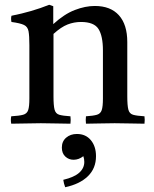

<svg xmlns="http://www.w3.org/2000/svg" viewBox="-20 -517 643 804"><path d="M340 1Q338 -15 340 -30Q371 -32 386 -36.5Q401 -41 406 -56Q411 -71 411 -104V-306Q411 -366 392.5 -395.5Q374 -425 319 -425Q290 -425 263 -414.5Q236 -404 204 -375V-114Q204 -75 208.5 -58Q213 -41 228 -36.5Q243 -32 275 -30Q277 -15 275 1Q247 1 216.5 0Q186 -1 151 -1Q119 -1 88 0Q57 1 27 1Q24 -15 27 -30Q61 -32 77 -36.5Q93 -41 98 -56Q103 -71 103 -104V-328Q103 -367 99.5 -386Q96 -405 80.5 -412.5Q65 -420 28 -425Q25 -439 28 -451Q114 -468 186 -497L203 -491V-416Q249 -458 293 -475Q337 -492 377 -492Q443 -492 478 -453Q513 -414 513 -341V-114Q513 -75 517.5 -58Q522 -41 537 -36.5Q552 -32 585 -30Q587 -15 585 1Q555 1 526.5 0Q498 -1 460 -1Q423 -1 395.5 0Q368 1 340 1ZM245 236Q291 225 312 206Q333 187 333 161Q333 149 329 137Q310 152 288 152Q268 152 253.5 138.5Q239 125 239 101Q239 75 257 59.5Q275 44 302 44Q339 44 360.5 70Q382 96 382 137Q382 188 348 221Q314 254 253 267Q250 259 248 251.5Q246 244 245 236Z"/></svg>

Font: Tiro Gurmukhi
Style: Regular
Weight: 400
Designer: Gurmukhi: John Hudson & Fiona Ross. Latin: John Hudson.
Foundry: Tiro Typeworks Ltd.
Version: Version 1.52